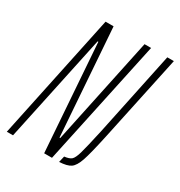

<svg xmlns="http://www.w3.org/2000/svg" viewBox="-164 -801 854 913"><g transform="rotate(30 263.0 -344.0)"><path d="M6 0 151 -688H195L237 -101H241L365 -688H401L254 0H211L169 -588H165L40 0ZM393 -226 490 -688H526L426 -218Q403 -111 389 -70Q375 -29 355.5 -15.5Q336 -2 293 0L301 -34Q328 -37 339.5 -47Q351 -57 361 -91.5Q371 -126 393 -226Z"/></g></svg>

Font: Saira Ultra Condensed Thin
Style: Italic
Weight: 100
Width: 1
Italic angle: -12°
Designer: Hector Gatti with collaboration of the Omnibus-Type team
Foundry: Omnibus-Type
Version: Version 1.001; ttfautohint (v1.8)